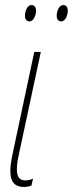

<svg xmlns="http://www.w3.org/2000/svg" viewBox="-20 -732 289 762"><path d="M223 -647C240 -647 249 -673 249 -689C249 -704 242 -712 231 -712C214 -712 205 -687 205 -670C205 -655 212 -647 223 -647ZM97 -647C114 -647 123 -673 123 -689C123 -704 116 -712 105 -712C88 -712 79 -687 79 -670C79 -655 86 -647 97 -647ZM75 10C89 10 99 7 105 4L111 -23C103 -19 91 -16 81 -16C57 -16 47 -30 47 -60C47 -74 49 -93 54 -115L142 -526H116L27 -107C23 -86 21 -68 21 -54C21 -5 43 10 75 10Z"/></svg>

Font: Noto Sans ExtraCondensed Thin
Style: Italic
Weight: 100
Width: 2
Italic angle: -12°
Designer: Monotype Design Team
Foundry: Monotype Imaging Inc.
Version: Version 2.013